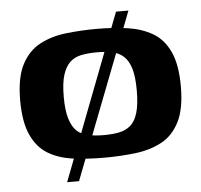

<svg xmlns="http://www.w3.org/2000/svg" viewBox="-47 -574 741 707"><g transform="rotate(-5 323.5 -220.0)"><path d="M27 -230Q27 -313 51.5 -361Q76 -409 118.5 -432Q161 -455 216 -461.5Q271 -468 331 -468Q392 -468 444 -460.5Q496 -453 536 -430Q576 -407 598.5 -359Q621 -311 621 -230Q621 -147 596.5 -99Q572 -51 529.5 -28.5Q487 -6 432 0.5Q377 7 317 7Q255 7 202 0Q149 -7 110 -30.5Q71 -54 49 -102Q27 -150 27 -230ZM458 -229Q458 -280 449 -310Q440 -340 422.5 -356Q405 -372 380 -377Q355 -382 324 -382Q292 -382 266.5 -377Q241 -372 224 -356Q207 -340 197.5 -310Q188 -280 188 -229Q188 -179 197.5 -148Q207 -117 224 -101.5Q241 -86 266.5 -81Q292 -76 324 -76Q355 -76 380 -81Q405 -86 422.5 -101.5Q440 -117 449 -148Q458 -179 458 -229ZM173 85 407 -525H453L217 85Z"/></g></svg>

Font: Genos
Style: Bold
Weight: 700
Designer: Robert E. Leuschke
Foundry: Robert E. Leuschke
Version: Version 1.010